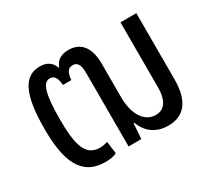

<svg xmlns="http://www.w3.org/2000/svg" viewBox="-112 -704 965 890"><g transform="rotate(-30 371.0 -259.0)"><path d="M223 9C247 9 268 7 285 -3L276 -68C265 -65 253 -61 235 -61C157 -61 139 -134 139 -268C139 -411 158 -456 193 -456C212 -456 228 -444 231 -399H276C279 -439 291 -456 315 -456C338 -456 352 -441 352 -393V0H420L426 -82H430C449 -28 493 9 561 9C639 9 692 -39 692 -163V-517H607V-170C607 -94 578 -63 535 -63C475 -63 436 -123 436 -215V-395C436 -484 397 -527 334 -527C299 -527 268 -514 257 -478H254C242 -513 215 -527 180 -527C100 -527 55 -459 55 -265C55 -102 91 9 223 9Z"/></g></svg>

Font: Noto Sans Thai UI Condensed
Style: Regular
Weight: 400
Width: 3
Designer: Monotype Design Team
Foundry: Monotype Imaging Inc.
Version: Version 1.901